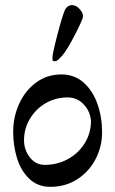

<svg xmlns="http://www.w3.org/2000/svg" viewBox="-20 -709 445 743"><path d="M31 -199Q31 -256 54 -307Q77 -358 119.5 -389.5Q162 -421 218 -421Q268 -421 303.5 -389.5Q339 -358 357 -307Q375 -256 375 -197Q375 -141 349.5 -92.5Q324 -44 278.5 -15Q233 14 175 14Q126 14 93.5 -17Q61 -48 46 -96.5Q31 -145 31 -199ZM332 -240Q330 -277 304.5 -304.5Q279 -332 242 -332Q195 -332 156.5 -309.5Q118 -287 95.5 -249Q73 -211 73 -166Q73 -129 95.5 -100Q118 -71 153 -71Q202 -71 243 -93.5Q284 -116 308 -155Q332 -194 332 -240ZM183 -486Q183 -501 201.5 -572.5Q220 -644 231 -670Q235 -679 243.5 -684.5Q252 -690 260 -689Q275 -689 289 -673Q303 -657 301 -644Q300 -633 270 -574.5Q240 -516 221 -494Q215 -487 207 -479.5Q199 -472 192 -472Q185 -472 184 -474.5Q183 -477 183 -486Z"/></svg>

Font: EB Garamond Medium
Style: Regular
Weight: 500
Designer: Georg Duffner and Octavio Pardo
Foundry: Georg Duffner
Version: Version 1.000